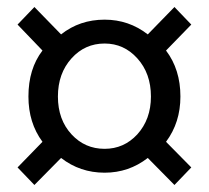

<svg xmlns="http://www.w3.org/2000/svg" viewBox="-20 -642 595 547"><path d="M30 -165 101 -238Q61 -292 61 -367Q61 -446 101 -498L30 -572L78 -622L154 -544Q207 -586 278 -586Q347 -586 401 -544L477 -622L525 -572L453 -498Q494 -444 494 -367Q494 -293 453 -238L525 -165L477 -115L401 -192Q347 -150 278 -150Q208 -150 154 -192L78 -115ZM371 -259Q410 -302 410 -367Q410 -433 371 -476Q333 -518 278 -518Q222 -518 184 -476Q145 -433 145 -367Q145 -301 184 -259Q222 -218 278 -218Q333 -218 371 -259Z"/></svg>

Font: `nÑOSR
Style: Regular
Weight: 400
Designer: Ryoko NISHIZUKA ¬âXZm¬º[P (kana & ideographs); Paul D. Hunt (Latin, Greek & Cyrillic); Wenlong ZHANG _ e¬á¬ü¬ô (bopomof
Foundry: Adobe Systems Incorporated
Version: Version 1.00 June 24, 2014, initial release